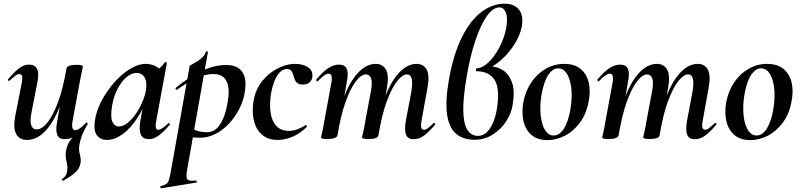

<svg xmlns="http://www.w3.org/2000/svg" viewBox="-20 -745 4334 1040"><path d="M127 13Q85 13 67.5 -19.5Q50 -52 63 -119L98 -297Q103 -326 98.5 -335Q94 -344 85 -344Q75 -344 62 -334Q49 -324 33 -309Q29 -305 25 -309Q21 -313 25 -317Q57 -355 83 -375Q109 -395 138 -395Q168 -395 180.5 -372Q193 -349 182 -297L151 -138Q141 -90 149 -67Q157 -44 178 -44Q207 -44 237.5 -82Q268 -120 295 -193.5Q322 -267 340 -374L358 -373Q339 -255 304 -168Q269 -81 224 -34Q179 13 127 13ZM322 234Q320 235 316.5 230.5Q313 226 316 225Q333 213 338 201.5Q343 190 344 180Q347 163 343.5 146.5Q340 130 337 112.5Q334 95 337 75Q340 58 345.5 43Q351 28 363.5 11Q376 -6 398 -29L394 -13Q381 -3 364.5 3Q348 9 332 9Q300 9 290.5 -13.5Q281 -36 288 -77L340 -374Q345 -394 396 -394Q416 -394 422.5 -391Q429 -388 429 -386Q429 -382 424 -360Q419 -338 414 -312L373 -89Q364 -40 388 -40Q409 -40 446 -80Q449 -84 453 -79.5Q457 -75 454 -71Q432 -35 422 -6Q412 23 409 46Q406 68 413 93Q420 118 416 139Q414 152 406.5 166Q399 180 380 196Q361 212 322 234Z M559 13Q525 13 505.5 -11.5Q486 -36 494 -91Q501 -142 528.5 -195.5Q556 -249 596.5 -295.5Q637 -342 682.5 -370.5Q728 -399 770 -399Q790 -399 811 -391.5Q832 -384 847.5 -367.5Q863 -351 865 -324L805 -357Q822 -359 840.5 -373Q859 -387 872 -407Q874 -410 879.5 -408Q885 -406 884 -404L826 -89Q817 -42 837 -42Q847 -42 861 -51.5Q875 -61 891 -77Q894 -80 898 -76Q902 -72 899 -69Q868 -32 840.5 -11.5Q813 9 787 9Q755 9 743.5 -14.5Q732 -38 740 -89L765 -229L786 -246Q762 -164 724 -106Q686 -48 643 -17.5Q600 13 559 13ZM623 -60Q647 -60 671 -79Q695 -98 715.5 -128Q736 -158 750.5 -191.5Q765 -225 770 -253Q778 -298 764 -324Q750 -350 720 -350Q692 -350 665 -327Q638 -304 617 -264Q596 -224 587 -172Q577 -109 589 -84.5Q601 -60 623 -60Z M853 275Q850 276 848.5 270Q847 264 851 263Q871 258 880.5 251.5Q890 245 895 229.5Q900 214 905 185L1007 -386Q1007 -389 1019 -395.5Q1031 -402 1047.5 -412Q1064 -422 1077.5 -435.5Q1091 -449 1095 -464Q1097 -468 1102 -467Q1107 -466 1106 -462L993 178Q986 217 995.5 227Q1005 237 1040 233Q1044 233 1046 238Q1048 243 1043 244ZM1065 1Q1040 1 1015.5 -2Q991 -5 977 -8L987 -70Q1008 -54 1035 -41.5Q1062 -29 1102 -29Q1136 -29 1159 -54.5Q1182 -80 1196.5 -123Q1211 -166 1217 -220Q1221 -252 1215.5 -280Q1210 -308 1191.5 -326Q1173 -344 1136 -344Q1092 -344 1045 -322.5Q998 -301 940 -260Q936 -256 932.5 -261Q929 -266 933 -270Q997 -323 1067.5 -358Q1138 -393 1205 -393Q1265 -393 1291 -357Q1317 -321 1307 -253Q1300 -202 1276.5 -156Q1253 -110 1219.5 -74.5Q1186 -39 1146 -19Q1106 1 1065 1Z M1485 13Q1440 13 1411.5 -6Q1383 -25 1368 -56Q1353 -87 1350 -125Q1347 -163 1354 -202Q1365 -262 1400.5 -306Q1436 -350 1484 -374.5Q1532 -399 1578 -399Q1601 -399 1623 -392.5Q1645 -386 1659.5 -371Q1674 -356 1672 -332Q1671 -312 1657.5 -299.5Q1644 -287 1621 -287Q1594 -287 1584 -301.5Q1574 -316 1571 -332Q1567 -347 1560 -359Q1553 -371 1534 -371Q1514 -371 1496.5 -354Q1479 -337 1467 -307Q1455 -277 1448 -237Q1439 -182 1445.5 -136Q1452 -90 1476.5 -63Q1501 -36 1546 -36Q1567 -36 1592.5 -45.5Q1618 -55 1634 -67Q1636 -69 1640 -65Q1644 -61 1642 -58Q1605 -21 1563.5 -4Q1522 13 1485 13Z M2222 9Q2188 9 2179 -16Q2170 -41 2178 -89L2208 -248Q2216 -296 2210 -319Q2204 -342 2184 -342Q2160 -342 2131 -305.5Q2102 -269 2075 -196Q2048 -123 2030 -12L2012 -13Q2032 -135 2066 -221.5Q2100 -308 2144 -353.5Q2188 -399 2236 -399Q2275 -399 2291.5 -367Q2308 -335 2295 -267L2263 -89Q2258 -61 2262.5 -51.5Q2267 -42 2276 -42Q2287 -42 2299.5 -52Q2312 -62 2328 -77Q2332 -81 2336 -77Q2340 -73 2336 -69Q2305 -32 2278 -11.5Q2251 9 2222 9ZM1752 8Q1733 8 1726 5.5Q1719 3 1719 0Q1719 -4 1724.5 -26Q1730 -48 1734 -74L1775 -297Q1784 -346 1760 -346Q1750 -346 1735.5 -336Q1721 -326 1702 -306Q1699 -302 1695 -306.5Q1691 -311 1694 -315Q1730 -358 1759 -376.5Q1788 -395 1816 -395Q1848 -395 1858 -372.5Q1868 -350 1860 -309L1808 -12Q1803 8 1752 8ZM1974 8Q1955 8 1948 5.5Q1941 3 1941 0Q1941 -4 1946.5 -26Q1952 -48 1956 -74L1989 -250Q1998 -299 1990 -320.5Q1982 -342 1962 -342Q1936 -342 1906.5 -303Q1877 -264 1851 -190.5Q1825 -117 1808 -12L1790 -13Q1809 -132 1842.5 -218.5Q1876 -305 1920.5 -352Q1965 -399 2015 -399Q2053 -399 2070.5 -368Q2088 -337 2076 -269L2030 -12Q2027 8 1974 8Z M2598 -364 2630 -386Q2671 -386 2704.5 -364.5Q2738 -343 2754 -296.5Q2770 -250 2756 -173Q2749 -129 2721 -86.5Q2693 -44 2649 -16Q2605 12 2550 12Q2490 12 2451.5 -19.5Q2413 -51 2402 -123Q2391 -195 2412 -316Q2437 -454 2482.5 -544.5Q2528 -635 2587.5 -680Q2647 -725 2714 -725Q2764 -725 2790.5 -693.5Q2817 -662 2806 -599Q2798 -561 2777 -523Q2756 -485 2726.5 -452Q2697 -419 2663.5 -396Q2630 -373 2598 -364ZM2569 -9Q2597 -9 2617 -29Q2637 -49 2650.5 -80.5Q2664 -112 2670 -147Q2690 -264 2659.5 -311.5Q2629 -359 2562 -359Q2558 -359 2558 -367Q2558 -375 2561 -375Q2591 -375 2623.5 -405Q2656 -435 2682.5 -483.5Q2709 -532 2721 -587Q2732 -649 2720 -677Q2708 -705 2686 -705Q2650 -705 2616.5 -657Q2583 -609 2555 -525.5Q2527 -442 2509 -337Q2488 -217 2489.5 -145Q2491 -73 2512 -41Q2533 -9 2569 -9Z M2945 14Q2890 14 2857.5 -15Q2825 -44 2815 -91Q2805 -138 2815 -193Q2827 -254 2859 -300.5Q2891 -347 2937 -373Q2983 -399 3036 -399Q3092 -399 3125 -371.5Q3158 -344 3169 -297.5Q3180 -251 3168 -193Q3155 -125 3119.5 -78.5Q3084 -32 3038 -9Q2992 14 2945 14ZM2979 -11Q3011 -11 3034.5 -48.5Q3058 -86 3069 -149Q3077 -194 3076.5 -234.5Q3076 -275 3067 -307Q3058 -339 3042 -357Q3026 -375 3003 -375Q2975 -375 2951 -341Q2927 -307 2914 -236Q2906 -191 2907 -150Q2908 -109 2916.5 -78Q2925 -47 2941 -29Q2957 -11 2979 -11Z M3745 9Q3711 9 3702 -16Q3693 -41 3701 -89L3731 -248Q3739 -296 3733 -319Q3727 -342 3707 -342Q3683 -342 3654 -305.5Q3625 -269 3598 -196Q3571 -123 3553 -12L3535 -13Q3555 -135 3589 -221.5Q3623 -308 3667 -353.5Q3711 -399 3759 -399Q3798 -399 3814.5 -367Q3831 -335 3818 -267L3786 -89Q3781 -61 3785.5 -51.5Q3790 -42 3799 -42Q3810 -42 3822.5 -52Q3835 -62 3851 -77Q3855 -81 3859 -77Q3863 -73 3859 -69Q3828 -32 3801 -11.5Q3774 9 3745 9ZM3275 8Q3256 8 3249 5.5Q3242 3 3242 0Q3242 -4 3247.5 -26Q3253 -48 3257 -74L3298 -297Q3307 -346 3283 -346Q3273 -346 3258.5 -336Q3244 -326 3225 -306Q3222 -302 3218 -306.5Q3214 -311 3217 -315Q3253 -358 3282 -376.5Q3311 -395 3339 -395Q3371 -395 3381 -372.5Q3391 -350 3383 -309L3331 -12Q3326 8 3275 8ZM3497 8Q3478 8 3471 5.5Q3464 3 3464 0Q3464 -4 3469.5 -26Q3475 -48 3479 -74L3512 -250Q3521 -299 3513 -320.5Q3505 -342 3485 -342Q3459 -342 3429.5 -303Q3400 -264 3374 -190.5Q3348 -117 3331 -12L3313 -13Q3332 -132 3365.5 -218.5Q3399 -305 3443.5 -352Q3488 -399 3538 -399Q3576 -399 3593.5 -368Q3611 -337 3599 -269L3553 -12Q3550 8 3497 8Z M4044 14Q3989 14 3956.5 -15Q3924 -44 3914 -91Q3904 -138 3914 -193Q3926 -254 3958 -300.5Q3990 -347 4036 -373Q4082 -399 4135 -399Q4191 -399 4224 -371.5Q4257 -344 4268 -297.5Q4279 -251 4267 -193Q4254 -125 4218.5 -78.5Q4183 -32 4137 -9Q4091 14 4044 14ZM4078 -11Q4110 -11 4133.5 -48.5Q4157 -86 4168 -149Q4176 -194 4175.5 -234.5Q4175 -275 4166 -307Q4157 -339 4141 -357Q4125 -375 4102 -375Q4074 -375 4050 -341Q4026 -307 4013 -236Q4005 -191 4006 -150Q4007 -109 4015.5 -78Q4024 -47 4040 -29Q4056 -11 4078 -11Z"/></svg>

Font: Cormorant Infant Light
Style: Italic
Weight: 300
Italic angle: -10°
Designer: Christian Thalmann (Catharsis Fonts)
Foundry: Catharsis Fonts
Version: Version 4.001